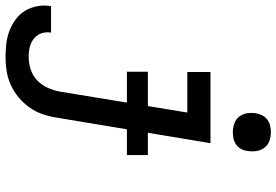

<svg xmlns="http://www.w3.org/2000/svg" viewBox="-229 -616 1002 696"><g transform="rotate(90 272.0 -268.0)"><path d="M131 213Q106 213 81.5 210Q57 207 35 198.5Q13 190 -6 176Q-25 162 -37 142Q-49 122 -53.5 98Q-58 74 -54 49Q-54 49 -54 48.5Q-54 48 -53 48H42Q42 48 42 48Q42 48 42 48Q40 60 42 72Q44 84 50 94Q56 104 65 111Q74 118 84.5 122Q95 126 107 127.5Q119 129 131 129Q154 129 176.5 121.5Q199 114 216 97.5Q233 81 242.5 59.5Q252 38 256 16L332 -446H185V-530H443L350 30Q346 55 337.5 79.5Q329 104 313.5 126Q298 148 277 165.5Q256 183 231.5 194Q207 205 181.5 209Q156 213 131 213ZM403 -611Q387 -611 371.5 -616.5Q356 -622 346.5 -634.5Q337 -647 334.5 -663.5Q332 -680 335 -697Q337 -708 343 -719Q349 -730 359 -737Q369 -744 380.5 -746.5Q392 -749 403 -749Q420 -749 435 -743.5Q450 -738 459.5 -725.5Q469 -713 471.5 -696.5Q474 -680 471 -663Q470 -652 464 -641Q458 -630 448 -623Q438 -616 426.5 -613.5Q415 -611 403 -611ZM184 -227V-303H486V-227Z"/></g></svg>

Font: Iosevka Slab Medium Extended
Style: Italic
Weight: 500
Width: 7
Italic angle: -9°
Monospace: yes
Designer: Belleve Invis
Foundry: Belleve Invis
Version: Version 11.1.0; ttfautohint (v1.8.3)